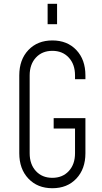

<svg xmlns="http://www.w3.org/2000/svg" viewBox="-20 -980 540 1016"><path d="M257 16Q178.5 16 130.2 -35Q82 -86 82 -169V-581Q82 -664.5 130.2 -715.2Q178.5 -766 257 -766Q336 -766 384 -715.2Q432 -664.5 432 -581V-561H377V-581Q377 -639.5 344 -675.2Q311 -711 257 -711Q203 -711 170 -675.2Q137 -639.5 137 -581V-169Q137 -110.5 170 -74.8Q203 -39 257 -39Q311 -39 344 -74.8Q377 -110.5 377 -169V-300H264V-355H432V-169Q432 -86 384 -35Q336 16 257 16ZM232 -852V-960H282V-852Z"/></svg>

Font: Mohave Light
Style: Regular
Weight: 300
Designer: Gumpita Rahayu
Foundry: Tokotype
Version: Version 2.003